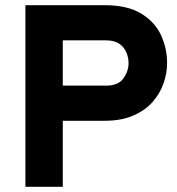

<svg xmlns="http://www.w3.org/2000/svg" viewBox="-20 -720 681 740"><path d="M78 0V-700H383Q472 -700 525 -667.2Q578 -634.5 601 -583.5Q624 -532.5 624 -477Q624 -438.5 610.5 -399.2Q597 -360 568.2 -327.2Q539.5 -294.5 493.5 -274.5Q447.5 -254.5 383 -254.5H222V0ZM222 -390H389Q436 -390 455.8 -418Q475.5 -446 475.5 -477Q475.5 -496 467.8 -516.2Q460 -536.5 441 -550.5Q422 -564.5 389 -564.5H222Z"/></svg>

Font: Overpass ExtraBold
Style: Regular
Weight: 800
Designer: Delve Withrington, Dave Bailey, Thomas Jockin
Foundry: Delve Fonts LLC
Version: Version 4.000; ttfautohint (v1.8.3)